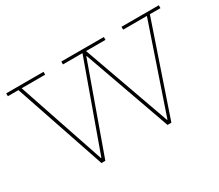

<svg xmlns="http://www.w3.org/2000/svg" viewBox="-131 -1045 1524 1337"><g transform="rotate(-30 631.5 -376.0)"><path d="M945 -752H1245V-729H1160L912 0H881L622 -729L645 -697H619L642 -729L381 0H350L103 -729H18V-752H318V-729H129L375 0L352 -32H379L356 0L618 -729H461V-752H803V-729H647L907 0L883 -32H910L888 0L1136 -729H945Z"/></g></svg>

Font: Hepta Slab ExtraLight ExtraLight
Style: Regular
Weight: 250
Version: Version 1.102